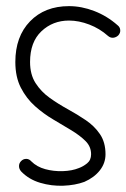

<svg xmlns="http://www.w3.org/2000/svg" viewBox="-20 -440 412 626"><path d="M255 153Q225 164 186.5 165.5Q148 167 111 156Q74 145 49 119Q42 111 42 101.5Q42 92 49 85Q56 78 65.5 78Q75 78 82 86Q100 104 127.5 111.5Q155 119 185 118Q215 117 237 108Q251 103 264 92.5Q277 82 277 63Q277 38 259 20Q241 2 213 -15Q185 -32 153.5 -50.5Q122 -69 94 -94Q66 -119 48 -154Q30 -189 30 -238Q30 -321 78 -370.5Q126 -420 205 -420Q246 -420 287.5 -404Q329 -388 363 -358Q371 -352 372 -342.5Q373 -333 366 -325Q359 -318 349.5 -317Q340 -316 332 -323Q305 -347 271 -360Q237 -373 205 -373Q152 -373 115 -338Q78 -303 78 -238Q78 -197 96 -169Q114 -141 142 -121Q170 -101 201 -84Q232 -67 260 -48Q288 -29 306 -2.5Q324 24 324 63Q324 92 305.5 115.5Q287 139 255 153Z"/></svg>

Font: Zen Kurenaido
Style: Regular
Weight: 400
Designer: Yoshimichi Ohira
Foundry: Positype
Version: Version 1.001